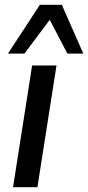

<svg xmlns="http://www.w3.org/2000/svg" viewBox="-20 -775 365 795"><path d="M34 0 113 -504H214L135 0ZM13 -553 145 -755H236L325 -553H259L186 -693L81 -553Z"/></svg>

Font: Mulish ExtraLight SemiBold
Style: Italic
Weight: 600
Italic angle: -9°
Version: Version 3.603